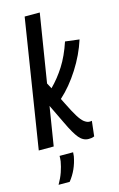

<svg xmlns="http://www.w3.org/2000/svg" viewBox="-143 -797 662 1068"><g transform="rotate(-15 187.5 -263.5)"><path d="M-2 0 115 -740H202L139 -348L156 -316Q200 -360 235 -415Q270 -470 296 -548L377 -538Q351 -456 301 -377.5Q251 -299 191 -245L207 -213Q232 -162 249.5 -134Q267 -106 281 -95Q295 -84 308 -82Q316 -81 326 -83L316 4Q307 8 299 9Q291 10 283 10Q252 10 228.5 -18Q205 -46 174 -112L120 -224L84 0ZM102 59H180Q180 68 178 82Q164 157 119 213H55Q74 180 84.5 149.5Q95 119 100 90Q102 74 102 59Z"/></g></svg>

Font: Georama Condensed Medium
Style: Italic
Weight: 500
Width: 3
Italic angle: -9°
Designer: Jean-Baptiste Levee
Foundry: Production Type
Version: Version 1.000